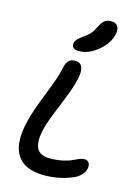

<svg xmlns="http://www.w3.org/2000/svg" viewBox="-146 -1077 839 1164"><g transform="rotate(15 274.0 -495.0)"><path d="M259.8 -772.9Q234.9 -772.9 223.9 -783.2Q212.9 -793.5 215.8 -811Q219.2 -825.7 229.2 -836.4Q239.3 -847.2 262.2 -863.8Q290.5 -883.8 304.9 -900.9Q319.3 -918 333 -946.8Q348.1 -976.1 363.8 -987.5Q379.4 -999 400.9 -999Q431.2 -999 443.6 -981.2Q456.1 -963.4 450.2 -933.1Q437.5 -870.1 378.2 -821.5Q318.8 -772.9 259.8 -772.9ZM250 8.8Q131.8 8.8 84 -58.3Q36.1 -125.5 62 -254.9Q75.2 -318.8 102.3 -391.1Q129.4 -463.4 155.5 -530Q181.6 -596.7 191.9 -646Q197.3 -677.7 211.9 -694.3Q226.6 -710.9 253.9 -710.9Q286.6 -710.9 297.6 -685.8Q308.6 -660.6 299.8 -618.2Q289.1 -563 261.5 -493.7Q233.9 -424.3 206.8 -357.2Q179.7 -290 169.9 -241.2Q156.7 -171.9 176.8 -135.5Q196.8 -99.1 257.8 -99.1Q300.8 -99.1 336.7 -106.9Q372.6 -114.7 391.4 -124Q410.2 -133.3 429.2 -141.1Q448.2 -148.9 461.9 -148.9Q481.4 -148.9 490.7 -135.7Q500 -122.6 496.1 -101.1Q488.8 -59.6 439.9 -32.2Q354 8.8 250 8.8Z"/></g></svg>

Font: Shantell Sans Normal
Style: Italic
Weight: 500
Italic angle: -11.31°
Designer: Stephen Nixon, Anya Danilova, Shantell Martin
Foundry: Arrow Type
Version: Version 1.006;[559af2be0]